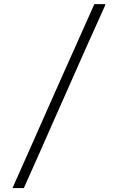

<svg xmlns="http://www.w3.org/2000/svg" viewBox="-20 -828 589 955"><path d="M93.8 107.4Q91.8 107.4 90.8 107.4Q89.8 107.4 87.9 107.4Q85 107.4 82 107.4Q78.1 107.4 75.2 107.4Q72.3 107.4 69.3 107.4Q66.4 107.4 63.5 107.4Q58.6 107.4 53.7 107.4Q48.8 107.4 43.9 107.4Q43.9 106.4 43 105.5Q43.9 102.5 46.9 96.7Q92.8 -5.9 137.7 -107.4Q183.6 -210 228.5 -312.5Q259.8 -382.8 291 -453.1Q322.3 -522.5 353.5 -592.8Q377 -646.5 401.4 -700.2Q424.8 -753.9 449.2 -807.6Q450.2 -807.6 451.2 -807.6Q452.1 -807.6 454.1 -807.6Q458 -807.6 462.9 -807.6Q467.8 -807.6 471.7 -807.6Q474.6 -807.6 478.5 -807.6Q481.4 -807.6 484.4 -807.6Q489.3 -807.6 494.1 -807.6Q498 -807.6 502.9 -807.6Q503.9 -806.6 503.9 -805.7Q502.9 -802.7 501 -796.9Q455.1 -694.3 409.2 -592.8Q364.3 -490.2 318.4 -387.7Q287.1 -317.4 255.9 -247.1Q224.6 -176.8 194.3 -107.4Q169.9 -53.7 146.5 0Q122.1 53.7 98.6 107.4Q97.7 107.4 95.7 107.4Q94.7 107.4 93.8 107.4Z"/></svg>

Font: LeFont
Style: Light
Weight: 300
Designer: Leryon MEDIA
Version: Version 1.0